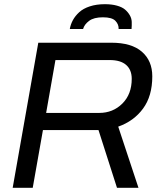

<svg xmlns="http://www.w3.org/2000/svg" viewBox="-20 -888 767 908"><path d="M310.1 -751Q314 -772.9 324.7 -792.7Q335.4 -812.5 354.5 -830.1Q373.5 -847.7 404.8 -857.9Q436 -868.2 476.1 -868.2Q508.3 -868.2 533 -861.3Q557.6 -854.5 571.3 -842.8Q585 -831.1 593.8 -815.9Q602.5 -800.8 603 -784.2Q603.5 -767.6 602.1 -751H541Q542 -772.5 525.9 -789.3Q509.8 -806.2 466.8 -806.2Q423.8 -806.2 401.4 -789.3Q378.9 -772.5 373 -751ZM40 0 161.1 -686H506.8Q602.1 -686 651.1 -643.3Q700.2 -600.6 700.2 -526.9Q700.2 -434.1 656.7 -374.8Q613.3 -315.4 539.1 -289.1L634.8 0H533.2L445.8 -272.9H183.1L134.8 0ZM198.2 -354H449.2Q514.2 -354 558.6 -398.2Q603 -442.4 603 -515.1Q603 -557.6 576.7 -580.8Q550.3 -604 499 -604H242.2Z"/></svg>

Font: Archivo
Style: Italic
Weight: 400
Italic angle: -10°
Designer: Hector Gatti
Foundry: Omnibus-Type
Version: Version 2.001